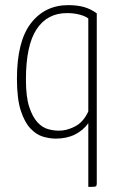

<svg xmlns="http://www.w3.org/2000/svg" viewBox="-20 -530 464 748"><path d="M357 184Q357 194 353.5 196Q350 198 336 198H324V-50Q304 -22 272 -6Q240 10 197 10Q174 10 148 2.5Q122 -5 99 -29Q76 -53 61 -99Q46 -145 46 -223Q46 -369 100.5 -439.5Q155 -510 246 -510Q281 -510 307.5 -502.5Q334 -495 357 -478ZM324 -458Q313 -467 290.5 -473Q268 -479 241 -479Q164 -479 122.5 -416Q81 -353 81 -220Q81 -152 94 -113Q107 -74 126 -53.5Q145 -33 167 -27Q189 -21 208 -21Q238 -20 271.5 -37Q305 -54 324 -96Z"/></svg>

Font: Yanone Kaffeesatz Thin
Style: Regular
Weight: 250
Designer: Yanone
Foundry: Yanone Font Production. Not for release.
Version: Version 1.002